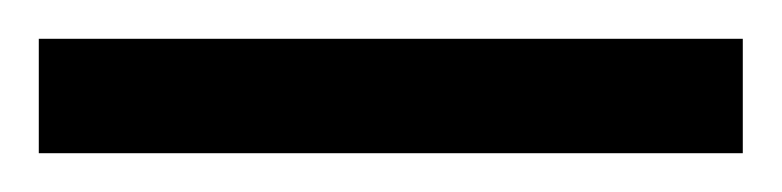

<svg xmlns="http://www.w3.org/2000/svg" viewBox="-24 63 403 99"><path d="M-4 142H359V83H-4Z"/></svg>

Font: Noto Serif Thai ExtraCondensed Light
Style: Regular
Weight: 300
Width: 2
Designer: Monotype Design Team
Foundry: Monotype Imaging Inc.
Version: Version 2.002